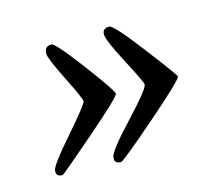

<svg xmlns="http://www.w3.org/2000/svg" viewBox="-64 -502 600 525"><g transform="rotate(-15 236.0 -240.0)"><path d="M38.6 -80.6Q38.6 -93.8 100.8 -165Q163.1 -236.3 163.1 -244.6Q163.1 -252.9 130.6 -317.9Q98.1 -382.8 98.1 -396Q98.1 -417 118.2 -417Q128.9 -417 191.4 -333.5Q253.9 -250 253.9 -241.5Q253.9 -232.9 156.2 -148.4Q58.6 -64 55.7 -64Q38.6 -64 38.6 -77.1ZM336.4 -245.6Q336.4 -252.4 300.3 -321Q264.2 -389.6 264.2 -406.5Q264.2 -423.3 283.7 -423.3Q295.4 -423.3 362.5 -335.4Q429.7 -247.6 429.7 -242.7Q429.7 -233.9 327.9 -145.5Q226.1 -57.1 219.2 -57.1Q202.1 -57.1 202.1 -70.3V-74.2Q202.1 -89.8 269.3 -161.4Q336.4 -232.9 336.4 -245.6Z"/></g></svg>

Font: Averia Serif Libre
Style: Italic
Weight: 400
Italic angle: -7.90001°
Version: Version 1.002